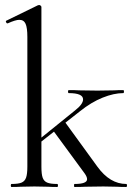

<svg xmlns="http://www.w3.org/2000/svg" viewBox="-20 -745 531 765"><path d="M26 -12Q53 -12 66 -17.5Q79 -23 84 -37.5Q89 -52 89 -81V-598Q89 -634 82 -650Q75 -666 57 -666Q42 -666 11 -652H9Q6 -652 4 -657Q2 -662 6 -663L131 -724L136 -725Q139 -725 142 -722.5Q145 -720 145 -717V-81Q145 -51 150 -37Q155 -23 168 -17.5Q181 -12 208 -12Q211 -12 211 -6Q211 0 208 0Q185 0 171 -1L117 -2L63 -1Q49 0 26 0Q23 0 23 -6Q23 -12 26 -12ZM277 -12Q327 -12 327 -31Q327 -40 318 -53L191 -226L238 -260L368 -81Q418 -12 483 -12Q486 -12 486 -6Q486 0 483 0Q460 0 446 -1L392 -2L320 -1Q304 0 277 0Q275 0 275 -6Q275 -12 277 -12ZM123 -179 279 -305Q311 -330 311 -349Q311 -374 254 -374Q251 -374 251 -380Q251 -386 254 -386Q281 -386 295 -385L368 -384L435 -385Q448 -386 471 -386Q474 -386 474 -380Q474 -374 471 -374Q434 -374 389 -356Q344 -338 299 -302L127 -167Z"/></svg>

Font: Cormorant Infant
Style: Regular
Weight: 400
Designer: Christian Thalmann (Catharsis Fonts)
Foundry: Catharsis Fonts
Version: Version 4.000